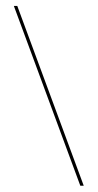

<svg xmlns="http://www.w3.org/2000/svg" viewBox="-20 -602 322 634"><path d="M256.5 11.3H245.2L25.8 -582.3H37.1Z"/></svg>

Font: Playfair 144pt SemiCondensed Medium
Style: Regular
Weight: 500
Width: 4
Designer: Claus Eggers Sørensen
Foundry: Claus Eggers Sørensen
Version: Version 2.203